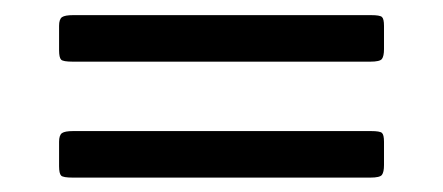

<svg xmlns="http://www.w3.org/2000/svg" viewBox="-20 -518 600 260"><path d="M79 -497.5H482.5Q494.5 -497.5 497.2 -495Q500 -492.5 500 -483V-451.5Q500 -442 497.2 -438.2Q494.5 -434.5 481.5 -434.5H78.5Q65.5 -434.5 62.8 -437.2Q60 -440 60 -450V-483Q60 -492 64 -494.8Q68 -497.5 79 -497.5ZM79 -340.5H482.5Q494.5 -340.5 497.2 -338Q500 -335.5 500 -326V-294.5Q500 -285 497.2 -281.2Q494.5 -277.5 481.5 -277.5H78.5Q65.5 -277.5 62.8 -280.2Q60 -283 60 -293V-326Q60 -335 64 -337.8Q68 -340.5 79 -340.5Z"/></svg>

Font: Besley* Narrow Medium
Style: Regular
Weight: 500
Width: 4
Designer: Owen Earl
Foundry: indestructible type*
Version: Version 3.000; ttfautohint (v1.8.3)